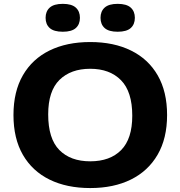

<svg xmlns="http://www.w3.org/2000/svg" viewBox="-20 -968 938 998"><path d="M449 9.5Q327 9.5 237.5 -34.5Q148 -78.5 99 -163.2Q50 -248 50 -370Q50 -492 99 -576.8Q148 -661.5 237.5 -705.5Q327 -749.5 449 -749.5Q571.5 -749.5 661.2 -705.2Q751 -661 799.8 -576.2Q848.5 -491.5 848.5 -370Q848.5 -248.5 799.2 -163.8Q750 -79 660.5 -34.8Q571 9.5 449 9.5ZM449 -129.5Q552 -129.5 609.8 -188Q667.5 -246.5 667.5 -366.5Q667.5 -491.5 609 -551Q550.5 -610.5 449 -610.5Q348 -610.5 289.2 -552.8Q230.5 -495 230.5 -373.5Q230.5 -247 288.5 -188.2Q346.5 -129.5 449 -129.5ZM591.5 -803Q545.5 -803 524 -822.2Q502.5 -841.5 502.5 -875.5Q502.5 -909 524 -928.5Q545.5 -948 591.5 -948Q638 -948 659.5 -928.5Q681 -909 681 -875.5Q681 -841.5 659.5 -822.2Q638 -803 591.5 -803ZM306.5 -803Q260 -803 238.5 -822.2Q217 -841.5 217 -875.5Q217 -909 238.5 -928.5Q260 -948 306.5 -948Q352.5 -948 374 -928.5Q395.5 -909 395.5 -875.5Q395.5 -841.5 374 -822.2Q352.5 -803 306.5 -803Z"/></svg>

Font: Encode Sans Exp
Style: Bold
Weight: 700
Width: 7
Designer: Multiple Designers
Foundry: Impallari Type
Version: Version 3.002; ttfautohint (v1.8.3) -l 8 -r 50 -G 200 -x 14 